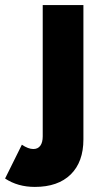

<svg xmlns="http://www.w3.org/2000/svg" viewBox="-87 -520 397 755"><path d="M-67 182 -1 49Q24 66 44 66Q62 66 71.5 53Q81 40 81 16V-500H241V28Q241 117 191 166Q141 215 50 215Q-17 215 -67 182Z"/></svg>

Font: Oak Sans ExtraBold
Style: Regular
Weight: 800
Designer: Erik Kennedy, Walven
Foundry: Erik Kennedy, Walven
Version: Version 1.000